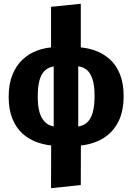

<svg xmlns="http://www.w3.org/2000/svg" viewBox="-20 -778 703 1020"><path d="M385.7 -426.5V-527.7Q437.5 -526.1 482.7 -510.4Q528 -494.7 562.8 -463.5Q597.7 -432.3 617.2 -383.8Q636.8 -335.2 636.8 -268.1Q636.8 -177.9 602.6 -120Q568.5 -62.1 511.5 -34Q454.6 -5.9 386.1 -3.6L384.7 -105.1Q433.9 -107.5 458.2 -146.4Q482.4 -185.2 482.4 -268.1Q482.4 -324.6 470.9 -359Q459.5 -393.3 438 -409.3Q416.5 -425.2 385.7 -426.5ZM275.4 -527.7 277.4 -426Q228.8 -423.8 204.7 -386.4Q180.5 -349 180.5 -263.6Q180.5 -183.7 206.1 -145.6Q231.7 -107.5 277.4 -104.9L275.8 -3.6Q225 -5.6 179.8 -21.3Q134.5 -37 99.8 -68Q65.2 -99 45.6 -147.8Q26.1 -196.5 26.1 -263.6Q26.1 -331.6 45.9 -380.5Q65.7 -429.5 100.1 -461.7Q134.5 -494 179.6 -510.2Q224.6 -526.5 275.4 -527.7ZM251.2 -741.7 409.2 -758V-508L395.6 -442.3V-88.1L409.8 -20.9L409.2 205.1L251.2 221.7L251.8 -20.9L265.4 -88.1V-442.3L251.2 -508Z"/></svg>

Font: Fira Sans Variable
Style: Regular
Weight: 400
Designer: Carrois Corporate & Edenspiekermann AG
Foundry: Carrois Corporate GbR & Edenspiekermann AG
Version: Version 4.202